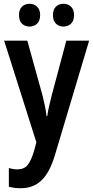

<svg xmlns="http://www.w3.org/2000/svg" viewBox="-20 -759 495 1019"><path d="M2 -543H125L205 -255Q212 -227 218 -198.5Q224 -170 227 -143H231Q234 -167 240.5 -195Q247 -223 255 -255L332 -543H453L271 66Q244 156 200.5 198Q157 240 90 240Q72 240 56.5 238Q41 236 27 232V133Q37 136 49 138Q61 140 72 140Q107 140 126 117.5Q145 95 161 41L173 -4ZM81 -679Q81 -709 97 -724Q113 -739 137 -739Q161 -739 177 -723.5Q193 -708 193 -679Q193 -649 177 -633.5Q161 -618 137 -618Q113 -618 97 -633Q81 -648 81 -679ZM261 -679Q261 -709 277 -724Q293 -739 317 -739Q341 -739 357 -723.5Q373 -708 373 -679Q373 -649 357 -633.5Q341 -618 317 -618Q293 -618 277 -633.5Q261 -649 261 -679Z"/></svg>

Font: Noto Sans Myanmar Condensed SemiBold
Style: Regular
Weight: 600
Width: 3
Designer: Monotype Design Team
Foundry: Monotype Imaging Inc.
Version: Version 2.107; ttfautohint (v1.8.4.7-5d5b)